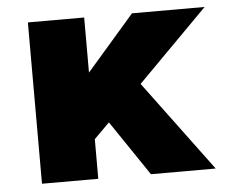

<svg xmlns="http://www.w3.org/2000/svg" viewBox="-44 -583 750 632"><g transform="rotate(-5 331.5 -266.5)"><path d="M422 -299 644 0H430L307 -182L256 -131V0H70V-533H256V-351L414 -533H654Z"/></g></svg>

Font: Mach ExtraBold
Style: Regular
Weight: 800
Version: Version 1.002